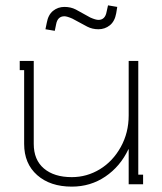

<svg xmlns="http://www.w3.org/2000/svg" viewBox="-20 -693 611 722"><path d="M319.8 -627Q339.8 -618.2 350.1 -618.2Q375.5 -618.2 380.9 -648.9L386.2 -672.9L420.9 -667L417 -643.1Q411.6 -612.8 393.1 -597.9Q374.5 -583 350.1 -583Q327.1 -583 308.1 -592.8L252 -623Q231.9 -631.8 222.2 -631.8Q196.3 -631.8 190.9 -601.1L186 -577.1L150.9 -583L155.8 -606.9Q161.1 -637.2 179.4 -652.1Q197.8 -667 222.2 -667Q246.1 -667 265.1 -657.2ZM106.9 -463.9V-429.2V-151.9Q106.9 -91.8 145.3 -59.3Q183.6 -26.9 250 -26.9Q306.6 -26.9 355.5 -56.6Q404.3 -86.4 434.1 -140.1Q463.9 -193.8 463.9 -258.8V-463.9H500V-36.1H518.1V0H463.9V-131.8H462.9Q432.1 -66.9 376.2 -29.1Q320.3 8.8 250 8.8Q168.9 8.8 119.9 -34.4Q70.8 -77.6 70.8 -151.9V-429.2H54.2V-463.9Z"/></svg>

Font: Rawengulk
Style: Regular
Weight: 400
Version: Version 0.92